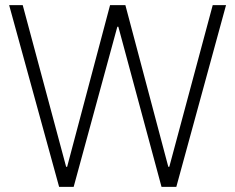

<svg xmlns="http://www.w3.org/2000/svg" viewBox="-20 -727 916 747"><path d="M15.6 -707H68.4L237.3 -78.1H241.2L408.2 -707H467.8L634.8 -78.1H638.7L807.6 -707H859.4L666 0H608.4L440.4 -623H436.5L266.6 0H210Z"/></svg>

Font: Pretendard JP ExtraLight
Style: Regular
Weight: 200
Designer: Base glyphs from Inter by Rasmus Andersson; Hangeul glyphs from Noto Sans CJK(Source Han Sans) by Jang Soo-young and Kan
Foundry: Kil Hyung-jin
Version: Version 1.309